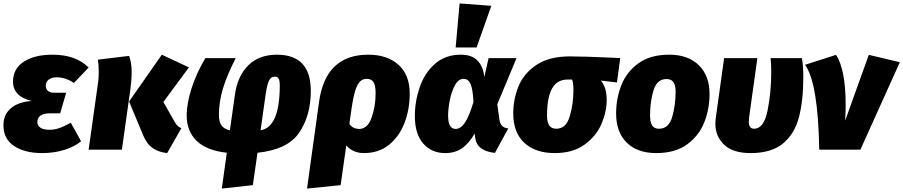

<svg xmlns="http://www.w3.org/2000/svg" viewBox="-21 -873 5269 1120"><path d="M-1 -142Q-1 -205 43 -242Q87 -279 165 -284Q111 -296 83 -324.5Q55 -353 55 -397Q55 -472 117.5 -513Q180 -554 286 -554Q421 -554 496 -479L410 -389Q362 -422 309 -422Q281 -422 263.5 -409Q246 -396 246 -372Q246 -355 258 -343.5Q270 -332 295 -332H365L330 -212H272Q197 -212 197 -160Q197 -140 215 -128Q233 -116 269 -116Q296 -116 324 -125.5Q352 -135 392 -157L452 -49Q412 -16 352.5 2Q293 20 225 20Q123 20 61 -21.5Q-1 -63 -1 -142Z M814 -84 732 -281 923 -554 1081 -480 932 -278 1001 -157Q1008 -145 1015.5 -138.5Q1023 -132 1037 -125L954 20Q905 15 870 -9Q835 -33 814 -84ZM552 -398Q555 -425 555 -454Q555 -497 550 -525L732 -547Q747 -509 747 -452Q747 -405 739 -348L690 0H496Z M1792 -343Q1792 -199 1724.5 -99.5Q1657 0 1481 18L1454 207L1273 227L1302 18Q1184 5 1126 -51.5Q1068 -108 1068 -200Q1068 -270 1097 -359.5Q1126 -449 1177 -534H1354Q1302 -432 1279 -355Q1256 -278 1256 -202Q1256 -163 1271 -141.5Q1286 -120 1320 -113L1349 -318Q1364 -429 1427 -491.5Q1490 -554 1594 -554Q1792 -554 1792 -343ZM1529 -325 1499 -113Q1611 -131 1611 -375Q1611 -404 1604 -415Q1597 -426 1582 -426Q1561 -426 1549.5 -405.5Q1538 -385 1529 -325Z M2369 -327Q2369 -236 2339 -157Q2309 -78 2249 -29Q2189 20 2102 20Q2069 20 2042.5 8Q2016 -4 1999 -25L1966 207L1770 227L1840 -278Q1878 -554 2127 -554Q2238 -554 2303.5 -495Q2369 -436 2369 -327ZM2170 -329Q2170 -378 2157 -395.5Q2144 -413 2118 -413Q2083 -413 2063.5 -375.5Q2044 -338 2030 -242L2017 -150Q2037 -121 2075 -121Q2123 -121 2146.5 -186.5Q2170 -252 2170 -329Z M2804 -423 2829 -534H2992L2880 -265L2892 -177Q2896 -150 2908.5 -138Q2921 -126 2944 -124L2866 19Q2812 13 2783.5 -9.5Q2755 -32 2750 -75L2748 -94Q2713 -34 2672.5 -7Q2632 20 2577 20Q2496 20 2447.5 -36Q2399 -92 2399 -196Q2399 -281 2427 -363.5Q2455 -446 2515.5 -500Q2576 -554 2668 -554Q2731 -554 2764.5 -519.5Q2798 -485 2804 -423ZM2593 -201Q2593 -158 2604 -139.5Q2615 -121 2637 -121Q2666 -121 2690.5 -156.5Q2715 -192 2741 -278Q2737 -353 2724 -383Q2711 -413 2683 -413Q2653 -413 2632.5 -375Q2612 -337 2602.5 -286.5Q2593 -236 2593 -201ZM2845 -839 2759 -596H2637L2660 -853Z M2973 -211Q2973 -293 3003 -368Q3033 -443 3107 -493.5Q3181 -544 3304 -544Q3386 -544 3560 -536L3597 -534L3578 -392L3484 -403Q3501 -383 3509.5 -355.5Q3518 -328 3518 -289Q3518 -221 3487.5 -150Q3457 -79 3389 -29.5Q3321 20 3215 20Q3102 20 3037.5 -40Q2973 -100 2973 -211ZM3324 -346Q3324 -390 3316 -409H3293Q3229 -410 3199.5 -357Q3170 -304 3170 -199Q3170 -158 3183.5 -140Q3197 -122 3224 -122Q3281 -122 3302.5 -194.5Q3324 -267 3324 -346Z M3573 -211Q3573 -298 3603.5 -376Q3634 -454 3703.5 -504Q3773 -554 3883 -554Q3993 -554 4055.5 -492.5Q4118 -431 4118 -325Q4118 -238 4087.5 -160Q4057 -82 3987.5 -31Q3918 20 3807 20Q3697 20 3635 -41Q3573 -102 3573 -211ZM3920 -338Q3920 -377 3907 -394.5Q3894 -412 3867 -412Q3811 -412 3791 -345.5Q3771 -279 3771 -201Q3771 -159 3783.5 -140.5Q3796 -122 3823 -122Q3880 -122 3900 -190.5Q3920 -259 3920 -338Z M4665 -426Q4665 -286 4639.5 -189Q4614 -92 4546.5 -36Q4479 20 4357 20Q4254 20 4203 -29Q4152 -78 4152 -151Q4152 -172 4154 -182L4203 -534H4397L4349 -190Q4347 -174 4347 -164Q4347 -122 4378 -122Q4435 -122 4456.5 -228.5Q4478 -335 4478 -456Q4478 -499 4474 -534H4657Q4665 -486 4665 -426Z M4912 -261Q4912 -219 4909 -169L5047 -553L5228 -510L4998 0H4758Q4751 -391 4675 -495L4856 -553Q4912 -467 4912 -261Z"/></svg>

Font: FiraGO Heavy
Style: Italic
Weight: 900
Italic angle: -8°
Designer: bBox Type GmbH
Foundry: bBox Type GmbH
Version: Version 1.001